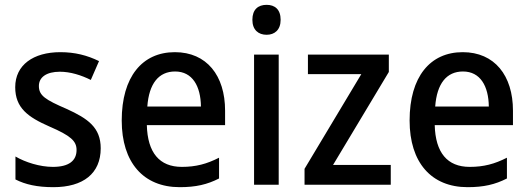

<svg xmlns="http://www.w3.org/2000/svg" viewBox="-20 -765 2189 795"><path d="M397 -151C397 -237 344 -274 256 -314C168 -352 141 -369 141 -409C141 -445 172 -468 228 -468C271 -468 316 -454 356 -434L390 -512C341 -536 290 -549 230 -549C118 -549 43 -496 43 -404C43 -318 96 -280 185 -241C273 -203 297 -181 297 -144C297 -100 266 -74 199 -74C145 -74 85 -93 44 -117V-22C85 -1 134 10 201 10C325 10 397 -47 397 -151Z M704 -549C569 -549 484 -447 484 -266C484 -92 574 10 724 10C791 10 838 -1 887 -26V-112C836 -86 791 -74 733 -74C640 -74 591 -133 588 -247H912V-307C912 -452 836 -549 704 -549ZM705 -469C777 -469 811 -408 812 -324H590C597 -419 637 -469 705 -469Z M1084 -745C1049 -745 1025 -726 1025 -683C1025 -641 1050 -621 1084 -621C1117 -621 1142 -641 1142 -683C1142 -726 1118 -745 1084 -745ZM1134 -539H1032V0H1134Z M1598 0V-82H1359L1590 -467V-539H1255V-458H1476L1241 -66V0Z M1896 -549C1761 -549 1676 -447 1676 -266C1676 -92 1766 10 1916 10C1983 10 2030 -1 2079 -26V-112C2028 -86 1983 -74 1925 -74C1832 -74 1783 -133 1780 -247H2104V-307C2104 -452 2028 -549 1896 -549ZM1897 -469C1969 -469 2003 -408 2004 -324H1782C1789 -419 1829 -469 1897 -469Z"/></svg>

Font: Noto Sans Thai Looped SemiCondensed Medium
Style: Regular
Weight: 500
Width: 4
Designer: Sasikarn Vongin, Ben Mitchell
Foundry: The Fontpad Ltd
Version: Version 1.001